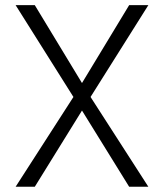

<svg xmlns="http://www.w3.org/2000/svg" viewBox="-20 -713 626 733"><path d="M473.1 0 293 -291 112.8 0H39.6L260.3 -342.8L39.6 -693.4H112.8L293 -396L473.1 -693.4H546.4L325.7 -342.8L546.4 0Z"/></svg>

Font: CaskaydiaCove NFP Light
Style: Regular
Weight: 300
Designer: Aaron Bell
Foundry: Saja Typeworks
Version: Version 2111.001; VTT 6.35;Nerd Fonts 3.1.1